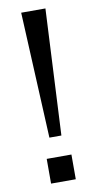

<svg xmlns="http://www.w3.org/2000/svg" viewBox="-83 -750 397 788"><g transform="rotate(-10 115.5 -356.0)"><path d="M90 -187 65 -712H166L140 -187ZM64 -103H167V0H64Z"/></g></svg>

Font: Muli-Regular
Style: Regular
Weight: 400
Version: Version 2.000